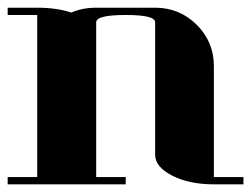

<svg xmlns="http://www.w3.org/2000/svg" viewBox="-20 -481 655 501"><path d="M0 0V-19H77.1V-441.9H0V-460.9H77.1Q128.4 -460.9 166 -448.2Q194.8 -460.9 231 -460.9H384.8Q448.7 -460.9 493.7 -416Q538.1 -371.6 538.1 -308.1V-19H615.2V0H538.1Q474.1 0 429.7 -22.5Q384.8 -45.4 384.8 -77.1V-422.9Q384.8 -441.9 308.1 -441.9Q231 -441.9 231 -422.9V-19H308.1V0Z"/></svg>

Font: Hjet
Style: Regular
Weight: 400
Designer: T. Christopher White
Version: Version 1.2